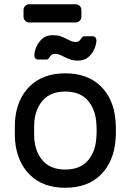

<svg xmlns="http://www.w3.org/2000/svg" viewBox="-20 -876 617 906"><path d="M91 -797V-829Q91 -840 99 -848Q107 -856 118 -856H337Q348 -856 356 -848Q364 -840 364 -829V-797Q364 -786 356 -778Q348 -770 337 -770H118Q107 -770 99 -778Q91 -786 91 -797ZM527 -259Q527 -235 525 -213Q516 -111 454.5 -50.5Q393 10 288 10Q183 10 121.5 -50.5Q60 -111 51 -213Q50 -224 50 -259Q50 -296 51 -307Q59 -409 121 -469.5Q183 -530 288 -530Q393 -530 455 -469.5Q517 -409 525 -307Q527 -285 527 -259ZM288 -444Q221 -444 184.5 -405Q148 -366 142 -302Q141 -290 141 -259Q141 -229 142 -218Q148 -154 184.5 -115Q221 -76 288 -76Q355 -76 391.5 -115Q428 -154 434 -218Q436 -240 436 -259Q436 -278 434 -302Q428 -366 391.5 -405Q355 -444 288 -444ZM215 -607Q211 -601 207.5 -598Q204 -595 198 -595H161Q152 -595 147 -600.5Q142 -606 142 -614Q142 -632 151.5 -654.5Q161 -677 180 -693.5Q199 -710 228 -710Q250 -710 265 -705Q280 -700 297 -691Q306 -686 316 -682Q326 -678 336 -678Q347 -678 352.5 -682Q358 -686 362 -693Q366 -699 369.5 -702Q373 -705 379 -705H416Q425 -705 430 -699.5Q435 -694 435 -686Q435 -668 425.5 -645.5Q416 -623 397 -606.5Q378 -590 349 -590Q327 -590 312.5 -595Q298 -600 278 -610Q269 -615 259.5 -618.5Q250 -622 241 -622Q230 -622 224.5 -618Q219 -614 215 -607Z"/></svg>

Font: Contemporary
Style: Regular
Weight: 400
Designer: Victor Tran
Foundry: Victor Tran
Version: Version 1.100